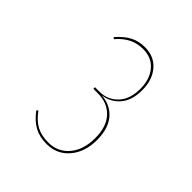

<svg xmlns="http://www.w3.org/2000/svg" viewBox="-130 -818 588 588"><g transform="rotate(45 164.0 -524.5)"><path d="M252 -637Q252 -592 230 -567Q208 -542 175 -538Q214 -536 238 -508.5Q262 -481 262 -431Q262 -379 234 -346Q206 -313 161 -313Q131 -313 108.5 -325Q86 -337 66 -364L71 -368Q90 -342 111 -331Q132 -320 161 -320Q203 -320 228.5 -350.5Q254 -381 254 -431Q254 -481 229 -507.5Q204 -534 162 -534H143V-541H163Q197 -541 221 -565.5Q245 -590 245 -636Q245 -677 223.5 -702.5Q202 -728 165 -728Q140 -728 119.5 -718Q99 -708 80 -686L75 -690Q96 -714 117 -725Q138 -736 165 -736Q205 -736 228.5 -708.5Q252 -681 252 -637Z"/></g></svg>

Font: Fira Sans Compressed Eight
Style: Regular
Weight: 100
Width: 1
Designer: bBox Type GmbH & Carrois Corporate GbR & Edenspiekermann AG
Foundry: bBox Type GmbH & Carrois Corporate GbR & Edenspiekermann AG
Version: Version 4.301